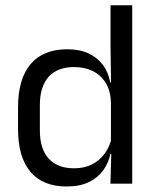

<svg xmlns="http://www.w3.org/2000/svg" viewBox="-20 -682 577 713"><path d="M227 10.5Q139 10.5 93 -44Q47 -98.5 47 -203V-283.5Q47 -388.5 93.5 -443.8Q140 -499 230.5 -499Q275.5 -499 308.5 -483.8Q341.5 -468.5 362 -441Q382.5 -413.5 389.5 -376H416L392 -301.5Q390.5 -344.5 372.8 -373.8Q355 -403 324.8 -418Q294.5 -433 255.5 -433Q193.5 -433 160.8 -397Q128 -361 128 -291V-198Q128 -129 160.8 -93Q193.5 -57 255.5 -57Q292.5 -57 321 -71.2Q349.5 -85.5 368.2 -110.8Q387 -136 394 -168L414 -110H390Q383 -77 363.2 -49.5Q343.5 -22 310.2 -5.8Q277 10.5 227 10.5ZM471 0H390L393.5 -118L392 -144V-348L392.5 -365L390.5 -503.5V-662.5H471Z"/></svg>

Font: Anek Kannada
Style: Regular
Weight: 400
Version: Version 1.003